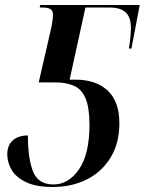

<svg xmlns="http://www.w3.org/2000/svg" viewBox="-20 -734 576 764"><path d="M190 10Q123 10 83 -9.5Q43 -29 26 -58.5Q9 -88 9 -120Q9 -156 31 -175.5Q53 -195 91 -195Q91 -103 111.5 -51.5Q132 0 193 0Q253 0 294.5 -60.5Q336 -121 336 -237Q336 -306 320.5 -342.5Q305 -379 274.5 -392.5Q244 -406 201 -406H134L185 -628Q188 -645 189.5 -656Q191 -667 191 -674Q191 -691 181 -697.5Q171 -704 151 -704H138L140 -714H536L503 -541H493Q497 -566 499 -587Q501 -608 501 -623Q501 -665 480.5 -684.5Q460 -704 416 -704H320L257 -417H281Q362 -417 408.5 -373.5Q455 -330 455 -244Q455 -164 420 -107Q385 -50 325.5 -20Q266 10 190 10Z"/></svg>

Font: Noto Serif Display Condensed SemiBold
Style: Italic
Weight: 600
Width: 3
Italic angle: -12°
Designer: Monotype Design Team
Foundry: Monotype Imaging Inc.
Version: Version 2.009